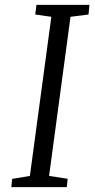

<svg xmlns="http://www.w3.org/2000/svg" viewBox="-20 -767 390 787"><path d="M26.4 0H253.9L257.3 -34.2L181.2 -45.9L269 -698.2L342.8 -707.5L346.7 -747.1H129.4L124.5 -707.5L190.4 -698.2L102.5 -45.9L29.8 -33.7Z"/></svg>

Font: Merriweather
Style: Light Italic
Weight: 300
Italic angle: -7.5°
Designer: Eben Sorkin
Foundry: Eben Sorkin
Version: Version 1.001